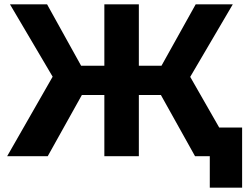

<svg xmlns="http://www.w3.org/2000/svg" viewBox="-20 -720 1151 885"><path d="M879 0 691 -337 828 -416 1066 0ZM572 -282V-417H790V-282ZM837 -332 687 -350 882 -700H1053ZM200 0H13L251 -416L388 -337ZM620 0H461V-700H620ZM508 -282H289V-417H508ZM243 -332 26 -700H197L391 -350ZM947 145V-38L984 0H879V-132H1096V145Z"/></svg>

Font: MOST Montserrat
Style: Bold
Weight: 700
Designer: Julieta Ulanovsky
Foundry: Julieta Ulanovsky
Version: Version 8.000;March 11, 2024;FontCreator 15.0.0.2926 64-bit